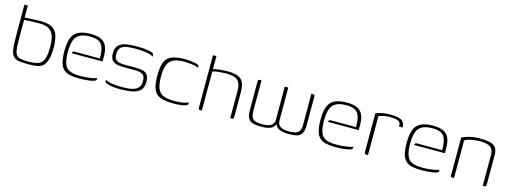

<svg xmlns="http://www.w3.org/2000/svg" viewBox="-13 -1108 4566 1718"><g transform="rotate(15 2269.5 -249.0)"><path d="M228 2Q177 2 144.5 -4Q112 -10 95 -29.5Q78 -49 71.5 -88Q65 -127 65 -193L64 -505H96V-394Q98 -394 116 -395Q134 -396 158 -397Q182 -398 204.5 -399Q227 -400 240 -400Q308 -400 346 -381Q384 -362 400 -318.5Q416 -275 417 -202Q417 -126 403 -84Q389 -42 364 -23.5Q339 -5 304 -1.5Q269 2 228 2ZM228 -21Q288 -21 322 -33.5Q356 -46 370.5 -85.5Q385 -125 385 -203Q385 -267 370 -304.5Q355 -342 324 -359.5Q293 -377 243 -377Q228 -377 205 -376.5Q182 -376 158 -375Q134 -374 117 -373Q100 -372 97 -372V-191Q97 -135 101 -101.5Q105 -68 117.5 -50.5Q130 -33 156.5 -27Q183 -21 228 -21Z M708 7Q656 7 619 -1.5Q582 -10 559.5 -32.5Q537 -55 527 -95Q517 -135 517 -199Q517 -269 533 -314.5Q549 -360 591 -382.5Q633 -405 708 -405Q767 -405 803 -388Q839 -371 855 -334.5Q871 -298 871 -242V-194H587Q587 -202 591 -208Q595 -214 607 -214H841L840 -246Q838 -317 808.5 -349Q779 -381 708 -381Q648 -381 613 -362.5Q578 -344 563.5 -304.5Q549 -265 549 -199Q549 -125 564.5 -85.5Q580 -46 615.5 -31.5Q651 -17 711 -17Q730 -17 752.5 -18.5Q775 -20 797 -23Q819 -26 837 -30Q855 -34 864 -38V-29Q864 -22 858.5 -16Q853 -10 833 -5Q809 1 776.5 4Q744 7 708 7Z M1095 5Q1081 5 1056 4Q1031 3 1004.5 -1Q978 -5 958 -14Q951 -17 948 -19.5Q945 -22 944 -28.5Q943 -35 943 -45Q960 -33 989 -27Q1018 -21 1047.5 -19.5Q1077 -18 1093 -18Q1129 -18 1160 -21Q1191 -24 1215 -34Q1239 -44 1252.5 -64.5Q1266 -85 1266 -118Q1266 -167 1240.5 -180.5Q1215 -194 1170 -194H1076Q1044 -194 1013 -198.5Q982 -203 961.5 -223Q941 -243 941 -288Q941 -339 965.5 -364Q990 -389 1033.5 -396.5Q1077 -404 1133 -404Q1154 -404 1183 -402.5Q1212 -401 1242 -395Q1258 -393 1269 -389.5Q1280 -386 1286 -380.5Q1292 -375 1292 -367V-350Q1281 -361 1261.5 -367Q1242 -373 1218.5 -376Q1195 -379 1170 -380Q1145 -381 1123 -381Q1086 -381 1051 -376.5Q1016 -372 994 -353Q972 -334 972 -290Q972 -257 985.5 -241.5Q999 -226 1023.5 -221.5Q1048 -217 1080 -217H1171Q1208 -217 1236.5 -211Q1265 -205 1281 -184Q1297 -163 1297 -116Q1297 -65 1270 -39Q1243 -13 1197.5 -4Q1152 5 1095 5Z M1578 5Q1506 5 1461 -11Q1416 -27 1396.5 -71Q1377 -115 1377 -199Q1377 -284 1396.5 -328Q1416 -372 1461 -388.5Q1506 -405 1578 -405Q1604 -405 1626 -403Q1648 -401 1674 -396Q1689 -394 1697.5 -389.5Q1706 -385 1709 -379Q1712 -373 1712 -361Q1700 -367 1676.5 -372Q1653 -377 1627 -379.5Q1601 -382 1581 -382Q1517 -382 1479.5 -364.5Q1442 -347 1426.5 -307.5Q1411 -268 1411 -200Q1411 -132 1426 -92Q1441 -52 1478 -35.5Q1515 -19 1581 -19Q1611 -19 1636 -21.5Q1661 -24 1680.5 -29Q1700 -34 1712 -40V-27Q1712 -17 1695.5 -10Q1679 -3 1649.5 1Q1620 5 1578 5Z M1828 0Q1816 0 1813.5 -4Q1811 -8 1811 -24V-504H1843V-383Q1855 -388 1878 -391.5Q1901 -395 1927 -397Q1953 -399 1974 -399Q2031 -399 2064.5 -387Q2098 -375 2113.5 -353Q2129 -331 2133.5 -301.5Q2138 -272 2138 -235V-28Q2138 -16 2136.5 -9.5Q2135 -3 2131.5 -1.5Q2128 0 2119 0H2106V-249Q2106 -303 2090.5 -330Q2075 -357 2044.5 -367Q2014 -377 1972 -377Q1955 -377 1929.5 -375.5Q1904 -374 1880.5 -370.5Q1857 -367 1843 -361V0Z M2394 2Q2348 2 2318 -5.5Q2288 -13 2272.5 -38.5Q2257 -64 2257 -118V-371Q2257 -388 2260 -393.5Q2263 -399 2275 -399H2289V-113Q2289 -57 2314.5 -39Q2340 -21 2396 -21Q2454 -21 2479.5 -40Q2505 -59 2505 -93L2504 -399H2537V-93Q2537 -59 2562 -40Q2587 -21 2645 -21Q2701 -21 2726 -39Q2751 -57 2751 -113V-399H2765Q2778 -399 2780.5 -393.5Q2783 -388 2783 -371V-118Q2783 -65 2767.5 -39Q2752 -13 2722.5 -5.5Q2693 2 2647 2Q2597 2 2560 -13Q2523 -28 2515 -74L2525 -75Q2521 -46 2503.5 -28.5Q2486 -11 2458 -4.5Q2430 2 2394 2Z M3081 7Q3029 7 2992 -1.5Q2955 -10 2932.5 -32.5Q2910 -55 2900 -95Q2890 -135 2890 -199Q2890 -269 2906 -314.5Q2922 -360 2964 -382.5Q3006 -405 3081 -405Q3140 -405 3176 -388Q3212 -371 3228 -334.5Q3244 -298 3244 -242V-194H2960Q2960 -202 2964 -208Q2968 -214 2980 -214H3214L3213 -246Q3211 -317 3181.5 -349Q3152 -381 3081 -381Q3021 -381 2986 -362.5Q2951 -344 2936.5 -304.5Q2922 -265 2922 -199Q2922 -125 2937.5 -85.5Q2953 -46 2988.5 -31.5Q3024 -17 3084 -17Q3103 -17 3125.5 -18.5Q3148 -20 3170 -23Q3192 -26 3210 -30Q3228 -34 3237 -38V-29Q3237 -22 3231.5 -16Q3226 -10 3206 -5Q3182 1 3149.5 4Q3117 7 3081 7Z M3382 0H3368Q3359 0 3354 -4Q3349 -8 3349 -19V-379Q3368 -385 3399.5 -393.5Q3431 -402 3484 -402Q3530 -402 3557 -395Q3584 -388 3596.5 -376Q3609 -364 3613 -349Q3617 -334 3617 -318H3585L3584 -332Q3583 -355 3567 -365Q3551 -375 3528 -377.5Q3505 -380 3484 -380Q3450 -380 3424 -374Q3398 -368 3382 -360Z M3879 7Q3827 7 3790 -1.5Q3753 -10 3730.5 -32.5Q3708 -55 3698 -95Q3688 -135 3688 -199Q3688 -269 3704 -314.5Q3720 -360 3762 -382.5Q3804 -405 3879 -405Q3938 -405 3974 -388Q4010 -371 4026 -334.5Q4042 -298 4042 -242V-194H3758Q3758 -202 3762 -208Q3766 -214 3778 -214H4012L4011 -246Q4009 -317 3979.5 -349Q3950 -381 3879 -381Q3819 -381 3784 -362.5Q3749 -344 3734.5 -304.5Q3720 -265 3720 -199Q3720 -125 3735.5 -85.5Q3751 -46 3786.5 -31.5Q3822 -17 3882 -17Q3901 -17 3923.5 -18.5Q3946 -20 3968 -23Q3990 -26 4008 -30Q4026 -34 4035 -38V-29Q4035 -22 4029.5 -16Q4024 -10 4004 -5Q3980 1 3947.5 4Q3915 7 3879 7Z M4163 0Q4147 0 4147 -16V-368Q4176 -382 4217.5 -392.5Q4259 -403 4316 -403Q4366 -403 4397.5 -396Q4429 -389 4446.5 -375Q4464 -361 4470.5 -339.5Q4477 -318 4477 -289V-17Q4477 -12 4475.5 -7.5Q4474 -3 4469.5 -1.5Q4465 0 4459 0H4445V-292Q4445 -336 4416 -357.5Q4387 -379 4316 -379Q4294 -379 4267.5 -375.5Q4241 -372 4217 -366Q4193 -360 4179 -349V0Z"/></g></svg>

Font: Genos Thin ExtraLight
Style: Regular
Weight: 250
Version: Version 1.010